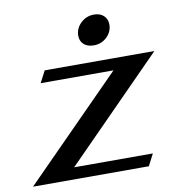

<svg xmlns="http://www.w3.org/2000/svg" viewBox="-97 -764 780 836"><g transform="rotate(-10 293.5 -346.0)"><path d="M415 -438H93L120 -490H605L173 -52H521L494 0H-18ZM290 -613Q290 -645 314.5 -668.5Q339 -692 373 -692Q400 -692 416 -677Q432 -662 432 -638Q432 -606 408 -583Q384 -560 350 -560Q322 -560 306 -574.5Q290 -589 290 -613Z"/></g></svg>

Font: Fahkwang
Style: Bold Italic
Weight: 700
Italic angle: -10°
Designer: Suppakit Chalermlarp | Katatrad Co.,Ltd.
Foundry: Cadson Demak Co.,Ltd.
Version: Version 1.000; ttfautohint (v1.6)